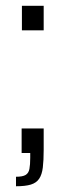

<svg xmlns="http://www.w3.org/2000/svg" viewBox="-20 -530 227 665"><path d="M35.4 115.1V82.2Q58.5 82.2 68.8 75.9Q79.2 69.6 81.9 55.1Q84.7 40.5 84.7 16.5V0H54.9V-85.1H131.3V-11.2Q131.3 25.7 128.3 50.2Q125.3 74.8 115.6 89.1Q106 103.4 86.8 109.3Q67.7 115.1 35.4 115.1ZM55.9 -424.9V-510H131.3V-424.9Z"/></svg>

Font: Saira Thin Condensed
Style: Regular
Weight: 100
Width: 3
Version: Version 1.101